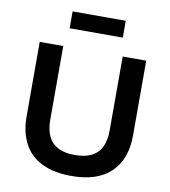

<svg xmlns="http://www.w3.org/2000/svg" viewBox="-93 -929 904 1021"><g transform="rotate(10 359.5 -418.5)"><path d="M360 13Q302 13 255.5 1Q209 -11 174.5 -34Q140 -57 117.5 -90Q95 -123 83.5 -165Q72 -207 72 -256V-660H199V-261Q199 -207 217 -171Q235 -135 270.5 -117.5Q306 -100 359 -100Q414 -100 449.5 -117.5Q485 -135 502.5 -171Q520 -207 520 -261V-660H647V-256Q647 -128 574.5 -57.5Q502 13 360 13ZM216 -759V-850H503V-759Z"/></g></svg>

Font: Bricolage Grotesque 18pt SemiBold
Style: Regular
Weight: 600
Version: Version 1.001;gftools[0.9.33.dev8+g029e19f]